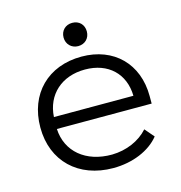

<svg xmlns="http://www.w3.org/2000/svg" viewBox="-102 -759 813 861"><g transform="rotate(-15 305.0 -328.5)"><path d="M309 -667C278 -667 255 -645 255 -613C255 -582 278 -559 309 -559C341 -559 363 -582 363 -613C363 -645 341 -667 309 -667ZM50 -250C50 -94 158 10 320 10C410 10 491 -24 535 -79L498 -122C459 -78 397 -51 330 -50C208 -49 125 -119 120 -225H560V-260C560 -410 460 -510 310 -510C154 -510 50 -406 50 -250ZM121 -280C127 -383 202 -450 310 -450C418 -450 488 -383 490 -280Z"/></g></svg>

Font: Gully Light
Style: Regular
Weight: 300
Designer: jaikishan Patel
Foundry: MagicType
Version: Version 1.000;Glyphs 3.2 (3242)